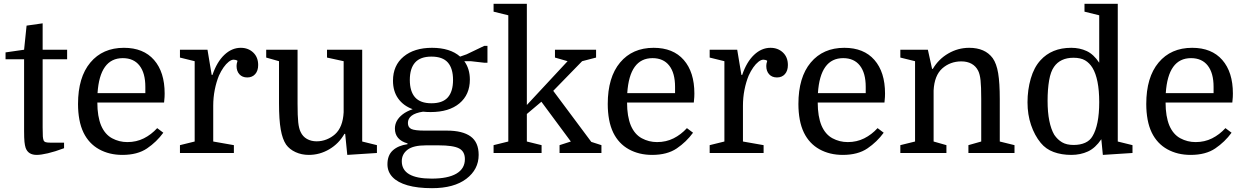

<svg xmlns="http://www.w3.org/2000/svg" viewBox="-20 -800 6511 1004"><path d="M9 -490V-526L106 -540L119 -666L203 -678V-540H331V-490H203V-133Q203 -99 204 -86.5Q205 -74 208 -66Q211 -59 219 -56.5Q227 -54 245 -54H315V-25Q267 -7 230.5 1.5Q194 10 172 10Q127 10 114 -27Q110 -39 108 -58Q106 -77 106 -114V-490Z M838 -264H489Q489 -191 509 -143Q529 -97 566 -77Q603 -57 646 -57Q693 -57 732 -76.5Q771 -96 802 -130L834 -106Q799 -58 749 -24Q699 10 620 10Q551 10 498 -19.5Q445 -49 417 -106Q402 -137 395 -175Q388 -213 388 -256Q388 -396 452.5 -473Q517 -550 628 -550Q730 -550 785.5 -486.5Q841 -423 841 -311Q841 -301 840.5 -292.5Q840 -284 838 -264ZM622 -496Q502 -496 490 -313H740V-346Q740 -418 709.5 -457Q679 -496 622 -496Z M1222 -482Q1218 -485 1212.5 -486.5Q1207 -488 1202 -488Q1190 -488 1176 -477Q1162 -466 1149 -447.5Q1136 -429 1125 -405Q1111 -371 1103 -330.5Q1095 -290 1095 -247V-60L1203 -41V0H921V-41L998 -60V-480L921 -499V-540H1065L1087 -408H1091Q1114 -476 1153 -513Q1192 -550 1239 -550Q1278 -550 1304 -525.5Q1330 -501 1330 -460Q1330 -430 1314.5 -412.5Q1299 -395 1273 -395Q1247 -395 1232 -411.5Q1217 -428 1217 -455Q1217 -461 1218 -466.5Q1219 -472 1222 -482Z M1536 -540V-257Q1536 -193 1539.5 -160.5Q1543 -128 1552 -110Q1563 -86 1585 -73.5Q1607 -61 1636 -61Q1663 -61 1688 -71Q1713 -81 1732 -98Q1773 -135 1777 -213V-480L1690 -499V-540H1874V-60L1951 -41V0L1796 10L1785 -100H1781Q1752 -49 1702 -19.5Q1652 10 1595 10Q1557 10 1525.5 -4.5Q1494 -19 1476 -44Q1457 -72 1448 -123Q1439 -174 1439 -259V-480L1372 -499V-540Z M2483 10Q2483 86 2418.5 135Q2354 184 2239 184Q2163 184 2111 169Q2059 154 2032.5 126Q2006 98 2006 59Q2006 12 2034 -13.5Q2062 -39 2111 -46V-50Q2045 -69 2045 -128Q2045 -149 2055 -167.5Q2065 -186 2085.5 -202Q2106 -218 2138 -229Q2089 -247 2062 -285Q2035 -323 2035 -378Q2035 -458 2090.5 -504Q2146 -550 2239 -550Q2286 -550 2323 -538.5Q2360 -527 2386 -504L2420 -516L2512 -560H2529V-472H2512L2442 -480H2408Q2437 -440 2437 -384Q2437 -305 2382.5 -259.5Q2328 -214 2232 -214Q2222 -214 2212 -214.5Q2202 -215 2192 -216Q2152 -210 2132.5 -195Q2113 -180 2113 -157Q2113 -134 2131 -125.5Q2149 -117 2201 -117H2317Q2399 -117 2441 -86.5Q2483 -56 2483 10ZM2273 -40H2208Q2141 -40 2111 -17Q2081 6 2081 43Q2081 134 2237 134Q2322 134 2366.5 108Q2411 82 2411 32Q2411 -8 2380.5 -24Q2350 -40 2273 -40ZM2123 -382Q2123 -322 2150.5 -291Q2178 -260 2236 -260Q2295 -260 2322 -291Q2349 -322 2349 -382Q2349 -442 2322 -473Q2295 -504 2236 -504Q2178 -504 2150.5 -473Q2123 -442 2123 -382Z M2906 -41 2965 -60 2811 -268 2735 -204V-60L2812 -41V0H2561V-41L2638 -60V-720L2561 -739V-780H2735V-251L2948 -480L2882 -499V-540H3097V-499L3024 -480L2873 -325L3072 -58L3125 -41V0H2906Z M3608 -264H3259Q3259 -191 3279 -143Q3299 -97 3336 -77Q3373 -57 3416 -57Q3463 -57 3502 -76.5Q3541 -96 3572 -130L3604 -106Q3569 -58 3519 -24Q3469 10 3390 10Q3321 10 3268 -19.5Q3215 -49 3187 -106Q3172 -137 3165 -175Q3158 -213 3158 -256Q3158 -396 3222.5 -473Q3287 -550 3398 -550Q3500 -550 3555.5 -486.5Q3611 -423 3611 -311Q3611 -301 3610.5 -292.5Q3610 -284 3608 -264ZM3392 -496Q3272 -496 3260 -313H3510V-346Q3510 -418 3479.5 -457Q3449 -496 3392 -496Z M3992 -482Q3988 -485 3982.5 -486.5Q3977 -488 3972 -488Q3960 -488 3946 -477Q3932 -466 3919 -447.5Q3906 -429 3895 -405Q3881 -371 3873 -330.5Q3865 -290 3865 -247V-60L3973 -41V0H3691V-41L3768 -60V-480L3691 -499V-540H3835L3857 -408H3861Q3884 -476 3923 -513Q3962 -550 4009 -550Q4048 -550 4074 -525.5Q4100 -501 4100 -460Q4100 -430 4084.5 -412.5Q4069 -395 4043 -395Q4017 -395 4002 -411.5Q3987 -428 3987 -455Q3987 -461 3988 -466.5Q3989 -472 3992 -482Z M4605 -264H4256Q4256 -191 4276 -143Q4296 -97 4333 -77Q4370 -57 4413 -57Q4460 -57 4499 -76.5Q4538 -96 4569 -130L4601 -106Q4566 -58 4516 -24Q4466 10 4387 10Q4318 10 4265 -19.5Q4212 -49 4184 -106Q4169 -137 4162 -175Q4155 -213 4155 -256Q4155 -396 4219.5 -473Q4284 -550 4395 -550Q4497 -550 4552.5 -486.5Q4608 -423 4608 -311Q4608 -301 4607.5 -292.5Q4607 -284 4605 -264ZM4389 -496Q4269 -496 4257 -313H4507V-346Q4507 -418 4476.5 -457Q4446 -496 4389 -496Z M4765 -60V-480L4688 -499V-540H4832L4854 -440H4858Q4888 -491 4939 -520.5Q4990 -550 5048 -550Q5131 -550 5171 -496Q5191 -468 5199.5 -417.5Q5208 -367 5208 -281V-60L5285 -41V0H5044V-41L5111 -60V-283Q5111 -348 5107.5 -380Q5104 -412 5095 -430Q5083 -454 5060.5 -466.5Q5038 -479 5007 -479Q4949 -479 4907 -442Q4866 -405 4862 -327V-60L4929 -41V0H4688V-41Z M5353 -265Q5353 -330 5370 -389Q5387 -448 5421 -485Q5450 -517 5490 -533.5Q5530 -550 5582 -550Q5626 -550 5662.5 -533Q5699 -516 5728 -472V-720L5651 -739V-780H5825V-60L5902 -41V0L5747 10L5739 -72Q5708 -26 5669 -8Q5630 10 5582 10Q5531 10 5490 -5Q5449 -20 5422 -53Q5390 -92 5371.5 -146.5Q5353 -201 5353 -265ZM5728 -266Q5728 -327 5719 -372Q5710 -417 5693 -445Q5677 -471 5654 -484.5Q5631 -498 5593 -498Q5559 -498 5533.5 -486Q5508 -474 5492 -451Q5474 -426 5466 -379.5Q5458 -333 5458 -273Q5458 -213 5467 -168.5Q5476 -124 5493 -95Q5510 -70 5533.5 -56Q5557 -42 5594 -42Q5629 -42 5654.5 -53.5Q5680 -65 5693 -88Q5710 -116 5719 -160.5Q5728 -205 5728 -266Z M6424 -264H6075Q6075 -191 6095 -143Q6115 -97 6152 -77Q6189 -57 6232 -57Q6279 -57 6318 -76.5Q6357 -96 6388 -130L6420 -106Q6385 -58 6335 -24Q6285 10 6206 10Q6137 10 6084 -19.5Q6031 -49 6003 -106Q5988 -137 5981 -175Q5974 -213 5974 -256Q5974 -396 6038.5 -473Q6103 -550 6214 -550Q6316 -550 6371.5 -486.5Q6427 -423 6427 -311Q6427 -301 6426.5 -292.5Q6426 -284 6424 -264ZM6208 -496Q6088 -496 6076 -313H6326V-346Q6326 -418 6295.5 -457Q6265 -496 6208 -496Z"/></svg>

Font: Domine
Style: Regular
Weight: 400
Designer: Pablo Impallari, Rodrigo Fuenzalida, Brenda Gallo
Foundry: Pablo Impallari, Rodrigo Fuenzalida, Brenda Gallo
Version: Version 2.000;September 19, 2022;FontCreator 14.0.0.2877 64-